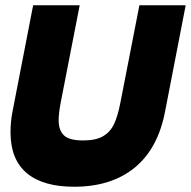

<svg xmlns="http://www.w3.org/2000/svg" viewBox="-20 -700 726 730"><path d="M20 -197Q20 -239 28 -278L106 -680H283L211 -311Q203 -269 203 -243Q203 -204 223.5 -185Q244 -166 296 -166Q345 -166 372.5 -182.5Q400 -199 414 -229Q428 -259 438 -311L510 -680H686L608 -278Q581 -135 492 -62.5Q403 10 262 10Q143 10 81.5 -42Q20 -94 20 -197Z"/></svg>

Font: Teachers ExtraBold
Style: Italic
Weight: 800
Designer: Alfredo Marco Pradil & Chank Diesel
Version: Version 0.009